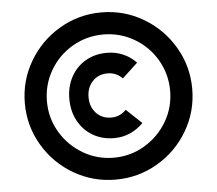

<svg xmlns="http://www.w3.org/2000/svg" viewBox="-60 -884 1204 1065"><g transform="rotate(-5 542.0 -351.5)"><path d="M542 -817Q668 -817 775 -754Q882 -691 945 -584Q1008 -477 1008 -351Q1008 -225 945 -118Q882 -11 775 51.5Q668 114 542 114Q416 114 309 51.5Q202 -11 139 -118Q76 -225 76 -351Q76 -477 139 -584Q202 -691 309 -754Q416 -817 542 -817ZM542 -8Q635 -8 713.5 -54.5Q792 -101 838.5 -179.5Q885 -258 885 -351Q885 -444 839 -523Q793 -602 714 -648Q635 -694 542 -694Q449 -694 370 -648Q291 -602 245 -523Q199 -444 199 -351Q199 -258 245.5 -179.5Q292 -101 370.5 -54.5Q449 -8 542 -8ZM548 -231Q596 -231 630 -267L716 -186Q684 -153 642.5 -134.5Q601 -116 554 -116Q487 -116 435 -146.5Q383 -177 353.5 -231Q324 -285 324 -354Q324 -423 353.5 -477Q383 -531 435 -561Q487 -591 554 -591Q601 -591 643 -573Q685 -555 716 -522L630 -442Q595 -477 548 -477Q496 -477 463.5 -442.5Q431 -408 431 -354Q431 -300 463.5 -265.5Q496 -231 548 -231Z"/></g></svg>

Font: SUITE Heavy
Style: Regular
Weight: 900
Designer: Sun
Foundry: Sun
Version: Version 2.040